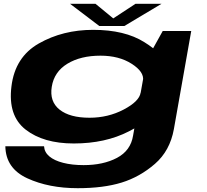

<svg xmlns="http://www.w3.org/2000/svg" viewBox="-20 -748 1088 1007"><path d="M387.5 239Q522.5 239 618 209.5Q713.5 180 792.5 111.5Q871.5 43 892 -71L983 -585.5H833.5L748 -431.5L678 -37Q665.5 42 593.5 80Q521.5 118 418.5 118Q358 118 311.2 106Q264.5 94 238.8 72.2Q213 50.5 211 19H8Q10 135 123 187Q236 239 387.5 239ZM367 4.5Q532.5 4.5 656.2 -59.2Q780 -123 787 -162.5L717.5 -262Q710.5 -216.5 628.8 -173.5Q547 -130.5 449.5 -130.5Q346 -130.5 292.5 -173Q239 -215.5 251.5 -293Q264 -371.5 333.5 -413.8Q403 -456 507 -456Q604 -456 670.5 -413.5Q737 -371 730 -325.5L833 -423Q839.5 -462.5 736.8 -527Q634 -591.5 468.5 -591.5Q309.5 -591.5 184 -520.2Q58.5 -449 40 -294.5Q21 -141 114.5 -68.2Q208 4.5 367 4.5ZM501 -611.5H632L827 -728H690.5L574 -651.5L481 -728H347.5Z"/></svg>

Font: Anybody ExtraExpanded
Style: Bold Italic
Weight: 700
Width: 8
Italic angle: -10°
Version: Version 1.113;gftools[0.9.25]